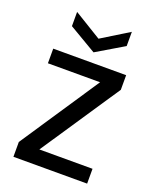

<svg xmlns="http://www.w3.org/2000/svg" viewBox="-140 -832 736 913"><g transform="rotate(20 227.5 -375.5)"><path d="M412 -548H43V-474H307L41 -75V0H414V-75H145L412 -474ZM229 -666 90 -751V-679L229 -597L367 -679V-751Z"/></g></svg>

Font: Matrixport Regular
Style: Regular
Weight: 400
Designer: Ninad Kale (Devanagari), Jonny Pinhorn (Latin)
Foundry: Indian Type Foundry
Version: Version 3.200;PS 1.000;hotconv 16.6.54;makeotf.lib2.5.65590